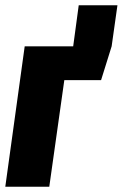

<svg xmlns="http://www.w3.org/2000/svg" viewBox="-23 -709 466 729"><path d="M275.9 -689H422.9L400.9 -533.2L360.8 -404.8H221.2L164.1 0H-2.9L70.8 -533.2H254.9Z"/></svg>

Font: Fira Sans Compressed ExtraBold
Style: Italic
Weight: 800
Width: 3
Italic angle: -8°
Designer: Carrois Corporate & Edenspiekermann AG
Foundry: Carrois Corporate GbR & Edenspiekermann AG
Version: Version 4.203;PS 004.203;hotconv 1.0.88;makeotf.lib2.5.64775